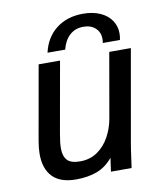

<svg xmlns="http://www.w3.org/2000/svg" viewBox="-84 -816 768 893"><g transform="rotate(-10 300.0 -369.0)"><path d="M368 -746Q414 -746 448.5 -730.8Q483 -715.5 501.5 -688.2Q520 -661 520 -626.5Q520 -610.5 516.5 -596H435.5Q437.5 -604.5 437.5 -615Q437.5 -646.5 416.2 -666.2Q395 -686 359 -686Q320.5 -686 294.5 -662.2Q268.5 -638.5 258 -596H174.5Q190.5 -666.5 241.5 -706.2Q292.5 -746 368 -746ZM56.5 -138Q56.5 -163.5 62 -196.5L124.5 -550H225.5L166 -214.5Q158.5 -173.5 158.5 -147Q158.5 -110 176 -91Q193.5 -72 237 -72Q283.5 -72 318.5 -96.2Q353.5 -120.5 375 -159.8Q396.5 -199 404.5 -244.5L458 -550H560L483.5 -115.5Q479 -91.5 472 -39L466.5 0H369L378 -64Q345.5 -24.5 302.8 -8.5Q260 7.5 203.5 7.5Q130 7.5 93.2 -30.2Q56.5 -68 56.5 -138Z"/></g></svg>

Font: JuliaMono Medium
Style: Italic
Weight: 500
Italic angle: -9°
Monospace: yes
Designer: cormullion
Foundry: corm
Version: Version 0.054; ttfautohint (v1.8.4)